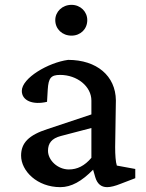

<svg xmlns="http://www.w3.org/2000/svg" viewBox="-20 -763 601 792"><path d="M229 9C274 9 317 -15 364 -63L373 -32C381 -5 397 9 422 9C436 9 456 4 478 -5L538 -28V-66L462 -80C457 -94 455 -125 455 -156L458 -349C457 -450 379 -516 261 -516C179 -505 70 -441 70 -388C70 -348 115 -329 174 -343L177 -394C180 -441 190 -454 228 -454C298 -454 357 -407 357 -348V-291L177 -231C99 -206 67 -174 67 -121C67 -58 133 9 229 9ZM178 -141C178 -172 193 -192 231 -202L357 -235V-112C329 -79 299 -64 264 -64C218 -64 178 -102 178 -141ZM208 -680C208 -643 237 -616 275 -616C312 -616 340 -643 340 -680C340 -715 312 -743 275 -743C237 -743 208 -715 208 -680Z"/></svg>

Font: TPK Tissa Web Medium
Style: Regular
Weight: 500
Designer: Jacques Le Bailly, Suppakit Chalermlarp | Katatrad Co.,Ltd.
Foundry: Jacques Le Bailly, Cadson Demak Co.,Ltd.
Version: Version 5.000;Glyphs 3.1.2 (3151)